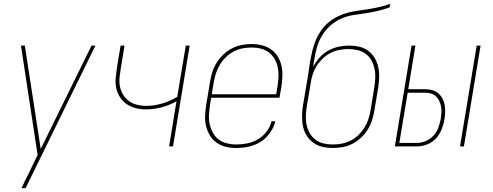

<svg xmlns="http://www.w3.org/2000/svg" viewBox="-20 -755 2540 990"><path d="M91 215Q99 197 108 179Q117 161 126 143L174 44L88 -520H108L190 13L452 -520H472L112 215Z M852 0 890 -233Q853 -212 812.5 -201.5Q772 -191 732 -191Q705 -191 679.5 -197.5Q654 -204 633.5 -218Q613 -232 599 -253.5Q585 -275 579.5 -300.5Q574 -326 576.5 -353Q579 -380 583 -407L602 -520H622L603 -404Q599 -380 596.5 -356Q594 -332 598.5 -309Q603 -286 615 -266.5Q627 -247 645 -234Q663 -221 685.5 -215Q708 -209 732 -209Q773 -209 815 -221Q857 -233 894 -256L938 -520H958L872 0Z M1196 8Q1168 8 1142.5 1.5Q1117 -5 1096 -20Q1075 -35 1062 -57Q1049 -79 1042.5 -105Q1036 -131 1037.5 -158.5Q1039 -186 1043 -213L1063 -333Q1067 -359 1075 -384Q1083 -409 1097.5 -432Q1112 -455 1132 -474Q1152 -493 1176 -505.5Q1200 -518 1226 -523Q1252 -528 1277 -528Q1305 -528 1331 -521.5Q1357 -515 1378 -500Q1399 -485 1412.5 -463Q1426 -441 1431.5 -415Q1437 -389 1436 -361.5Q1435 -334 1431 -307L1421 -251H1069L1062 -210Q1059 -186 1057.5 -161Q1056 -136 1061.5 -113Q1067 -90 1078.5 -69.5Q1090 -49 1108 -35.5Q1126 -22 1149.5 -16Q1173 -10 1197 -10Q1226 -10 1254.5 -15.5Q1283 -21 1309.5 -36.5Q1336 -52 1355 -77Q1374 -102 1380 -130H1399Q1395 -109 1384 -89Q1373 -69 1357.5 -52Q1342 -35 1322.5 -23Q1303 -11 1281.5 -4Q1260 3 1238.5 5.5Q1217 8 1196 8ZM1072 -269H1404L1411 -310Q1415 -334 1416 -359Q1417 -384 1412.5 -407Q1408 -430 1396.5 -450Q1385 -470 1367 -484Q1349 -498 1325.5 -504Q1302 -510 1277 -510Q1254 -510 1230.5 -505.5Q1207 -501 1185 -489.5Q1163 -478 1144.5 -460Q1126 -442 1113.5 -421Q1101 -400 1093.5 -376.5Q1086 -353 1082 -330Z M1696 8Q1668 8 1642 2Q1616 -4 1595.5 -19Q1575 -34 1561.5 -55.5Q1548 -77 1542.5 -102.5Q1537 -128 1537.5 -155.5Q1538 -183 1542 -210L1562 -328Q1567 -356 1571 -383.5Q1575 -411 1579 -439Q1584 -466 1590.5 -493Q1597 -520 1607.5 -546Q1618 -572 1634.5 -596Q1651 -620 1673.5 -639Q1696 -658 1722 -670.5Q1748 -683 1775 -690Q1802 -697 1829 -700.5Q1856 -704 1883.5 -708.5Q1911 -713 1938.5 -719.5Q1966 -726 1992 -735L1989 -717Q1959 -706 1927 -698.5Q1895 -691 1863.5 -686.5Q1832 -682 1800 -677Q1768 -672 1737 -658Q1706 -644 1681 -621Q1656 -598 1639 -569Q1622 -540 1613.5 -508.5Q1605 -477 1600 -446Q1598 -437 1597 -428Q1596 -419 1595 -411Q1608 -436 1627.5 -458Q1647 -480 1672.5 -494Q1698 -508 1725.5 -514Q1753 -520 1780 -520Q1807 -520 1833 -514Q1859 -508 1879 -493Q1899 -478 1912 -456Q1925 -434 1930.5 -408.5Q1936 -383 1935 -356Q1934 -329 1930 -302L1910 -184Q1906 -159 1898 -134Q1890 -109 1875.5 -86Q1861 -63 1841 -44.5Q1821 -26 1797 -13.5Q1773 -1 1747 3.5Q1721 8 1696 8ZM1696 -10Q1719 -10 1742.5 -14.5Q1766 -19 1788 -30Q1810 -41 1828 -58.5Q1846 -76 1859 -97Q1872 -118 1879.5 -141Q1887 -164 1891 -187L1910 -305Q1914 -329 1915 -353.5Q1916 -378 1911 -401Q1906 -424 1895 -444Q1884 -464 1865.5 -477.5Q1847 -491 1824 -496.5Q1801 -502 1776 -502Q1753 -502 1729.5 -497.5Q1706 -493 1684.5 -482Q1663 -471 1644.5 -453.5Q1626 -436 1613 -415.5Q1600 -395 1592.5 -372Q1585 -349 1582 -326L1562 -207Q1558 -183 1557 -158.5Q1556 -134 1561 -111Q1566 -88 1577.5 -68Q1589 -48 1607 -34.5Q1625 -21 1648 -15.5Q1671 -10 1696 -10Z M2352 0 2438 -520H2458L2372 0ZM2016 0 2102 -520H2122L2085 -295H2171Q2189 -295 2207 -290.5Q2225 -286 2238.5 -275Q2252 -264 2260.5 -248.5Q2269 -233 2272.5 -215.5Q2276 -198 2275.5 -179Q2275 -160 2272 -141Q2268 -115 2257.5 -88.5Q2247 -62 2227.5 -41Q2208 -20 2181.5 -10Q2155 0 2128 0ZM2039 -18H2129Q2152 -18 2175 -27.5Q2198 -37 2215 -55.5Q2232 -74 2240.5 -97.5Q2249 -121 2253 -144Q2255 -160 2256 -176Q2257 -192 2254 -207Q2251 -222 2244.5 -235.5Q2238 -249 2227 -259Q2216 -269 2201.5 -273Q2187 -277 2171 -277H2082Z"/></svg>

Font: Iosevka Thin Oblique
Style: Regular
Weight: 100
Italic angle: -9°
Monospace: yes
Designer: Belleve Invis
Foundry: Belleve Invis
Version: Version 32.5.0; ttfautohint (v1.8.4)